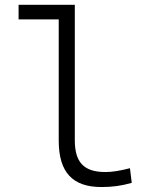

<svg xmlns="http://www.w3.org/2000/svg" viewBox="-20 -752 626 782"><path d="M393.1 9.8C437.5 9.8 474.1 4.9 516.6 -7.3L509.3 -66.9C467.8 -56.2 437.5 -51.3 409.2 -51.3C319.8 -51.3 284.7 -92.8 284.7 -180.7V-732.4H55.7V-672.9H219.2V-179.2C219.2 -50.8 274.9 9.8 393.1 9.8Z"/></svg>

Font: Cascadia Code PL Light
Style: Regular
Weight: 300
Monospace: yes
Designer: Aaron Bell
Foundry: Saja Typeworks
Version: Version 2404.023